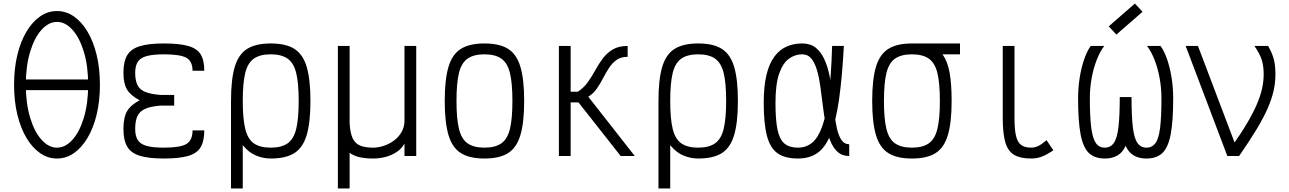

<svg xmlns="http://www.w3.org/2000/svg" viewBox="-20 -876 7240 1078"><path d="M300 14Q249 14 205.5 -16Q162 -46 129 -101Q96 -156 77.5 -232Q59 -308 59 -400Q59 -492 77.5 -568Q96 -644 129 -699Q162 -754 205.5 -784Q249 -814 300 -814Q351 -814 394.5 -784Q438 -754 471 -699Q504 -644 522.5 -568Q541 -492 541 -400Q541 -308 522.5 -232Q504 -156 471 -101Q438 -46 394.5 -16Q351 14 300 14ZM300 -47Q347 -47 387 -91.5Q427 -136 451 -216Q475 -296 475 -400Q475 -505 451 -584.5Q427 -664 387 -708.5Q347 -753 300 -753Q253 -753 213 -708.5Q173 -664 149 -584.5Q125 -505 125 -400Q125 -296 149 -216Q173 -136 213 -91.5Q253 -47 300 -47ZM93 -370V-430H512V-370Z M900 14Q814 14 764.5 -1.5Q715 -17 694 -53Q673 -89 673 -152Q673 -216 693 -251Q713 -286 764 -313Q713 -340 693 -373.5Q673 -407 673 -467Q673 -530 694 -565.5Q715 -601 764.5 -616.5Q814 -632 900 -632Q987 -632 1036.5 -618Q1086 -604 1106.5 -571Q1127 -538 1127 -479H1061Q1061 -532 1026.5 -551.5Q992 -571 900 -571Q840 -571 804.5 -561.5Q769 -552 754 -529.5Q739 -507 739 -467Q739 -424 752 -398Q765 -372 796.5 -359.5Q828 -347 881 -343H958V-283H881Q828 -279 796.5 -265.5Q765 -252 752 -225Q739 -198 739 -152Q739 -112 754 -89Q769 -66 804.5 -56.5Q840 -47 900 -47Q992 -47 1026.5 -67.5Q1061 -88 1061 -144H1127Q1127 -84 1106.5 -49.5Q1086 -15 1036.5 -0.5Q987 14 900 14Z M1500 14Q1458 14 1418 -2.5Q1378 -19 1346.5 -57Q1315 -95 1296 -157Q1277 -219 1277 -309Q1277 -430 1298 -500.5Q1319 -571 1367.5 -601.5Q1416 -632 1500 -632Q1585 -632 1633 -601.5Q1681 -571 1702 -500.5Q1723 -430 1723 -309Q1723 -189 1702 -118Q1681 -47 1633 -16.5Q1585 14 1500 14ZM1277 182V-309H1343V182ZM1500 -47Q1560 -47 1594.5 -71Q1629 -95 1643 -152Q1657 -209 1657 -309Q1657 -410 1643 -466.5Q1629 -523 1594.5 -547Q1560 -571 1500 -571Q1440 -571 1405.5 -547Q1371 -523 1357 -466.5Q1343 -410 1343 -309Q1343 -209 1357 -152Q1371 -95 1405.5 -71Q1440 -47 1500 -47Z M1877 182V-618H1943V-183Q1946 -131 1959.5 -101Q1973 -71 2001 -59Q2029 -47 2075 -47Q2103 -47 2134 -57Q2165 -67 2191.5 -86.5Q2218 -106 2234.5 -134.5Q2251 -163 2251 -198V-618H2317V0H2251V-70Q2235 -41 2207 -22.5Q2179 -4 2145 5Q2111 14 2075 14Q2030 14 1998 6.5Q1966 -1 1943 -18V182Z M2700 14Q2616 14 2567.5 -16.5Q2519 -47 2498 -118Q2477 -189 2477 -309Q2477 -430 2498 -500.5Q2519 -571 2567.5 -601.5Q2616 -632 2700 -632Q2785 -632 2833 -601.5Q2881 -571 2902 -500.5Q2923 -430 2923 -309Q2923 -189 2902 -118Q2881 -47 2833 -16.5Q2785 14 2700 14ZM2700 -47Q2760 -47 2794.5 -71Q2829 -95 2843 -152Q2857 -209 2857 -309Q2857 -410 2843 -466.5Q2829 -523 2794.5 -547Q2760 -571 2700 -571Q2640 -571 2605.5 -547Q2571 -523 2557 -466.5Q2543 -410 2543 -309Q2543 -209 2557 -152Q2571 -95 2605.5 -71Q2640 -47 2700 -47Z M3118 0V-618H3184V-361H3224Q3258 -383 3281 -415.5Q3304 -448 3323 -483Q3342 -518 3365 -548.5Q3388 -579 3421 -598.5Q3454 -618 3504 -618V-557Q3467 -557 3442.5 -540Q3418 -523 3400 -495.5Q3382 -468 3366 -437Q3350 -406 3330.5 -378Q3311 -350 3283 -333L3544 0H3465L3228 -301H3184V0Z M3900 14Q3858 14 3818 -2.5Q3778 -19 3746.5 -57Q3715 -95 3696 -157Q3677 -219 3677 -309Q3677 -430 3698 -500.5Q3719 -571 3767.5 -601.5Q3816 -632 3900 -632Q3985 -632 4033 -601.5Q4081 -571 4102 -500.5Q4123 -430 4123 -309Q4123 -189 4102 -118Q4081 -47 4033 -16.5Q3985 14 3900 14ZM3677 182V-309H3743V182ZM3900 -47Q3960 -47 3994.5 -71Q4029 -95 4043 -152Q4057 -209 4057 -309Q4057 -410 4043 -466.5Q4029 -523 3994.5 -547Q3960 -571 3900 -571Q3840 -571 3805.5 -547Q3771 -523 3757 -466.5Q3743 -410 3743 -309Q3743 -209 3757 -152Q3771 -95 3805.5 -71Q3840 -47 3900 -47Z M4748 -66V0Q4708 0 4682 -24Q4656 -48 4640.5 -88.5Q4625 -129 4615.5 -180Q4606 -231 4599.5 -285Q4593 -339 4586 -390Q4579 -441 4567 -482Q4555 -523 4535.5 -547Q4516 -571 4484 -571Q4443 -571 4409 -546Q4375 -521 4354.5 -462Q4334 -403 4334 -298Q4334 -202 4345.5 -147.5Q4357 -93 4384.5 -70Q4412 -47 4460 -47Q4506 -47 4540 -75Q4574 -103 4597 -168Q4620 -233 4633.5 -343Q4647 -453 4652 -618H4718Q4708 -437 4690.5 -315.5Q4673 -194 4643.5 -121Q4614 -48 4569.5 -17Q4525 14 4460 14Q4387 14 4345.5 -15.5Q4304 -45 4286 -113.5Q4268 -182 4268 -298Q4268 -392 4283.5 -456Q4299 -520 4328.5 -559Q4358 -598 4397.5 -615Q4437 -632 4484 -632Q4530 -632 4559.5 -608.5Q4589 -585 4608 -544Q4627 -503 4637 -453Q4647 -403 4653 -349Q4659 -295 4664.5 -245Q4670 -195 4679 -154.5Q4688 -114 4704.5 -90Q4721 -66 4748 -66Z M5100 14Q5016 14 4967.5 -16.5Q4919 -47 4898 -118Q4877 -189 4877 -309Q4877 -430 4898 -500.5Q4919 -571 4967.5 -601.5Q5016 -632 5100 -632Q5163 -632 5206 -617.5Q5249 -603 5274.5 -567Q5300 -531 5311.5 -468.5Q5323 -406 5323 -309Q5323 -189 5302 -118Q5281 -47 5233 -16.5Q5185 14 5100 14ZM5100 -47Q5160 -47 5194.5 -71Q5229 -95 5243 -152Q5257 -209 5257 -309Q5257 -410 5243 -466.5Q5229 -523 5194.5 -547Q5160 -571 5100 -571Q5040 -571 5005.5 -547Q4971 -523 4957 -466.5Q4943 -410 4943 -309Q4943 -209 4957 -152Q4971 -95 5005.5 -71Q5040 -47 5100 -47ZM5100 -571V-632H5370V-571Z M5769 14Q5709 14 5674 -6.5Q5639 -27 5624.5 -77Q5610 -127 5610 -212V-618H5676V-212Q5676 -149 5684.5 -113Q5693 -77 5713.5 -62Q5734 -47 5769 -47Q5790 -47 5809 -56Q5828 -65 5856 -89L5894 -32Q5855 -6 5828 4Q5801 14 5769 14Z M6417 14Q6360 14 6327 -17.5Q6294 -49 6280.5 -124.5Q6267 -200 6267 -331H6333Q6333 -223 6340.5 -161Q6348 -99 6366.5 -73Q6385 -47 6417 -47Q6449 -47 6467.5 -72.5Q6486 -98 6493.5 -158.5Q6501 -219 6501 -324Q6501 -381 6491 -436.5Q6481 -492 6462.5 -539.5Q6444 -587 6420 -618H6496Q6517 -589 6533 -542.5Q6549 -496 6558 -439.5Q6567 -383 6567 -324Q6567 -196 6553 -122Q6539 -48 6506.5 -17Q6474 14 6417 14ZM6183 14Q6126 14 6093.5 -17Q6061 -48 6047 -122Q6033 -196 6033 -324Q6033 -383 6042 -439.5Q6051 -496 6067 -542.5Q6083 -589 6104 -618H6180Q6156 -587 6137.5 -539.5Q6119 -492 6109 -436.5Q6099 -381 6099 -324Q6099 -219 6107 -158.5Q6115 -98 6133 -72.5Q6151 -47 6183 -47Q6215 -47 6233.5 -73Q6252 -99 6259.5 -161Q6267 -223 6267 -331H6333Q6333 -200 6319.5 -124.5Q6306 -49 6273 -17.5Q6240 14 6183 14ZM6248 -682 6205 -728 6352 -856 6395 -810Z M6871 0 6637 -618H6706L6937 -9V0ZM6937 0 6893 -49Q6946 -124 6981 -183Q7016 -242 7036.5 -290Q7057 -338 7066 -379Q7075 -420 7075 -459Q7075 -506 7064 -540.5Q7053 -575 7023 -618H7100Q7123 -578 7132 -543.5Q7141 -509 7141 -459Q7141 -413 7131 -367.5Q7121 -322 7098 -269Q7075 -216 7035.5 -150.5Q6996 -85 6937 0Z"/></svg>

Font: Victor Mono Light
Style: Regular
Weight: 300
Monospace: yes
Designer: Rune Bjørnerås
Version: Version 1.561;gftools[0.9.30]